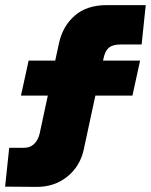

<svg xmlns="http://www.w3.org/2000/svg" viewBox="-25 -730 590 751"><path d="M-5 0 11 -152H70Q93 -152 108.5 -167Q124 -182 130 -207L162 -356H57L87 -493H191L206 -562Q220 -627 267 -668.5Q314 -710 393 -710H545L529 -556H447Q416 -556 401 -543.5Q386 -531 380 -502L378 -493H523L493 -356H348L303 -147Q289 -80 238 -39Q187 2 116 1Z"/></svg>

Font: Geist Black
Style: Italic
Weight: 900
Italic angle: -12°
Designer: Basement.studio, Andrés Briganti, Mateo Zaragoza
Foundry: Basement.studio, Vercel, Andrés Briganti, Guido Ferreyra, Mateo Zaragoza
Version: Version 1.500; ttfautohint (v1.8.4.7-5d5b)